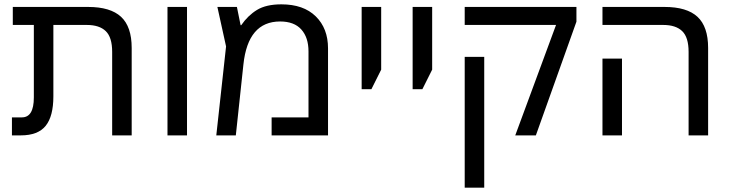

<svg xmlns="http://www.w3.org/2000/svg" viewBox="-20 -624 3364 885"><path d="M587 -403V0H497V-385Q497 -452 467.5 -480.5Q438 -509 380 -509H226V-180Q226 -88 190.5 -44Q155 0 76 0H35V-83H81Q136 -83 136 -175V-509H39V-592H386Q489 -592 538 -546.5Q587 -501 587 -403Z M752 -592H842V0H752Z M1492 -401V0H1232V-83H1402V-387Q1402 -451 1369 -488Q1336 -525 1271 -525Q1123 -525 1102 -327L1067 0H977L1022 -410L982 -592H1072L1089 -508H1092Q1123 -553 1165 -578.5Q1207 -604 1277 -604Q1379 -604 1435.5 -548.5Q1492 -493 1492 -401Z M1647 -592H1737V-303L1692 -213H1647Z M1882 -592H1972V-303L1927 -213H1882Z M2543 -509H2122V-592H2637V-524L2450 0H2355ZM2122 -362H2212V241H2122Z M3154 -385Q3154 -452 3124.5 -480.5Q3095 -509 3037 -509H2757V-592H3043Q3146 -592 3195 -546.5Q3244 -501 3244 -403V0H3154ZM2757 -354H2847V0H2757Z"/></svg>

Font: Noto Sans Hebrew
Style: Regular
Weight: 400
Designer: Monotype Design Team
Foundry: Monotype Imaging Inc.
Version: Version 1.000